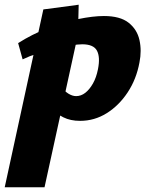

<svg xmlns="http://www.w3.org/2000/svg" viewBox="-63 -506 633 815"><path d="M-43 289 121 -466 271 -486 268 -360 126 289ZM277 7Q236 7 206 -8Q176 -23 156.5 -45Q137 -67 128 -89L194 -143Q209 -120 226.5 -109Q244 -98 260 -98Q281 -98 299 -112Q317 -126 331.5 -151.5Q346 -177 353 -213Q363 -264 348.5 -291Q334 -318 286 -318Q268 -318 237 -313Q206 -308 169.5 -299.5Q133 -291 97.5 -279.5Q62 -268 33 -254L14 -323Q72 -360 138.5 -386Q205 -412 268.5 -425Q332 -438 378 -438Q447 -438 483 -409.5Q519 -381 529 -336Q539 -291 529 -241Q516 -170 479 -114Q442 -58 390 -25.5Q338 7 277 7Z"/></svg>

Font: Ysabeau Office Black
Style: Italic
Weight: 900
Italic angle: -12°
Designer: Christian Thalmann (Catharsis Fonts)
Version: Version 2.001;gftools[0.9.30]; featfreeze: tnum,lnum,ss02